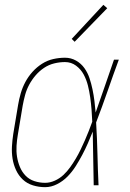

<svg xmlns="http://www.w3.org/2000/svg" viewBox="-20 -767 540 795"><path d="M167 8Q141 8 116.5 0.5Q92 -7 74.5 -23.5Q57 -40 46.5 -62.5Q36 -85 32 -110Q28 -135 29.5 -161Q31 -187 35 -213L55 -333Q59 -357 66 -381Q73 -405 85 -427.5Q97 -450 114.5 -469.5Q132 -489 154 -503Q176 -517 200.5 -522.5Q225 -528 249 -528Q274 -528 295 -516Q316 -504 329.5 -485Q343 -466 350.5 -443.5Q358 -421 363 -397Q368 -373 371 -349Q374 -325 376 -301Q395 -355 414 -410Q433 -465 452 -520H472Q448 -455 425.5 -390Q403 -325 378 -260Q382 -195 383.5 -130Q385 -65 388 0H368Q367 -55 366 -110.5Q365 -166 364 -222Q354 -197 343.5 -173Q333 -149 320.5 -125.5Q308 -102 293.5 -79Q279 -56 260 -36.5Q241 -17 216.5 -4.5Q192 8 167 8ZM167 -10Q187 -10 207 -19Q227 -28 242.5 -42.5Q258 -57 270.5 -74.5Q283 -92 294 -110.5Q305 -129 314 -148Q323 -167 331.5 -186Q340 -205 347.5 -224.5Q355 -244 362 -263Q361 -289 359 -314Q357 -339 353.5 -364Q350 -389 344 -413Q338 -437 326.5 -458.5Q315 -480 295 -495Q275 -510 249 -510Q227 -510 204.5 -504.5Q182 -499 162.5 -486Q143 -473 127.5 -455Q112 -437 101 -416.5Q90 -396 84 -374Q78 -352 74 -330L54 -210Q50 -187 48.5 -163.5Q47 -140 50.5 -118Q54 -96 62.5 -75.5Q71 -55 86 -39.5Q101 -24 122.5 -17Q144 -10 167 -10ZM289 -594 277 -606 408 -747 424 -733Z"/></svg>

Font: Iosevka SS04 Thin
Style: Italic
Weight: 100
Italic angle: -9°
Monospace: yes
Designer: Belleve Invis
Foundry: Belleve Invis
Version: Version 19.0.0; ttfautohint (v1.8.4)